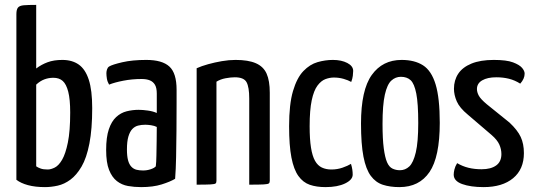

<svg xmlns="http://www.w3.org/2000/svg" viewBox="-20 -755 2190 785"><path d="M164 10Q124 10 94.5 2Q65 -6 47 -20V-697Q47 -716 53.5 -724Q60 -732 77.5 -733.5Q95 -735 128 -735V-475Q149 -491 174.5 -500.5Q200 -510 235 -510Q275 -510 302 -491Q329 -472 343 -429Q357 -386 357 -313Q357 -227 345.5 -168Q334 -109 313.5 -74Q293 -39 268 -20.5Q243 -2 216 4Q189 10 164 10ZM175 -62Q188 -62 204 -70Q220 -78 234 -102Q248 -126 257.5 -172.5Q267 -219 267 -295Q267 -349 259 -380Q251 -411 236.5 -424Q222 -437 198 -437Q179 -437 161.5 -430.5Q144 -424 128 -409V-75Q135 -70 146 -66Q157 -62 175 -62Z M557 10Q529 10 503.5 5.5Q478 1 458 -14.5Q438 -30 426 -60Q414 -90 414 -142Q414 -194 425 -226.5Q436 -259 455 -276.5Q474 -294 498 -300Q522 -306 547 -306Q563 -306 584.5 -303Q606 -300 621 -293Q621 -293 621 -307Q621 -321 621 -339.5Q621 -358 621 -372Q621 -396 613.5 -408.5Q606 -421 592.5 -426.5Q579 -432 559 -432Q520 -432 484 -425Q448 -418 426 -409Q419 -421 417 -433.5Q415 -446 415 -456Q415 -463 417.5 -471Q420 -479 426 -483Q439 -491 480 -500.5Q521 -510 578 -510Q643 -510 672.5 -483Q702 -456 702 -388V-335Q702 -278 701.5 -220.5Q701 -163 700 -112.5Q699 -62 696 -24Q676 -12 641 -1Q606 10 557 10ZM565 -58Q581 -58 596 -63Q611 -68 617 -75Q619 -91 619.5 -119Q620 -147 620.5 -178Q621 -209 621 -236Q611 -241 597.5 -243Q584 -245 574 -245Q558 -245 544.5 -241.5Q531 -238 521 -227.5Q511 -217 505 -197Q499 -177 499 -144Q499 -117 503.5 -100Q508 -83 517 -73.5Q526 -64 538 -61Q550 -58 565 -58Z M784 0V-476Q804 -485 831 -492.5Q858 -500 887 -505Q916 -510 943 -510Q995 -510 1026 -496.5Q1057 -483 1070 -454Q1083 -425 1083 -376V-16Q1083 -8 1079 -5Q1075 -2 1058 -1Q1041 0 999 0V-352Q999 -399 988 -419Q977 -439 940 -439Q923 -439 902 -435Q881 -431 865 -421V-16Q865 -8 861.5 -5Q858 -2 841 -1Q824 0 784 0Z M1311 10Q1274 10 1246.5 0.5Q1219 -9 1200 -35.5Q1181 -62 1171.5 -111Q1162 -160 1162 -239Q1162 -329 1178 -383Q1194 -437 1220.5 -464.5Q1247 -492 1278.5 -501Q1310 -510 1341 -510Q1376 -510 1400 -497.5Q1424 -485 1424 -465Q1424 -457 1422.5 -445Q1421 -433 1416 -420Q1404 -427 1385 -432.5Q1366 -438 1345 -438Q1328 -438 1310.5 -431.5Q1293 -425 1278 -405Q1263 -385 1254.5 -345Q1246 -305 1246 -239Q1246 -186 1251.5 -151.5Q1257 -117 1268 -97.5Q1279 -78 1296 -70Q1313 -62 1335 -62Q1359 -62 1380.5 -69.5Q1402 -77 1415 -85Q1419 -72 1420.5 -61.5Q1422 -51 1422 -41Q1422 -20 1391 -5Q1360 10 1311 10Z M1613 10Q1575 10 1545.5 0.5Q1516 -9 1496 -36Q1476 -63 1466 -114.5Q1456 -166 1456 -250Q1456 -387 1500 -448.5Q1544 -510 1622 -510Q1675 -510 1709.5 -488Q1744 -466 1761 -410Q1778 -354 1778 -253Q1778 -113 1736 -51.5Q1694 10 1613 10ZM1615 -59Q1637 -59 1653.5 -74.5Q1670 -90 1680 -132Q1690 -174 1690 -252Q1690 -332 1682 -372.5Q1674 -413 1659 -427Q1644 -441 1619 -441Q1597 -441 1580 -425.5Q1563 -410 1553.5 -368Q1544 -326 1544 -248Q1544 -187 1549 -149Q1554 -111 1562.5 -91.5Q1571 -72 1585 -65.5Q1599 -59 1615 -59Z M1957 10Q1904 10 1869.5 -2.5Q1835 -15 1835 -41Q1835 -50 1838 -62.5Q1841 -75 1849 -88Q1871 -75 1895.5 -69Q1920 -63 1949 -63Q1987 -63 2008.5 -78.5Q2030 -94 2030 -125Q2030 -145 2021.5 -164Q2013 -183 1990 -203L1893 -286Q1859 -314 1847.5 -340.5Q1836 -367 1836 -392Q1836 -427 1853.5 -453.5Q1871 -480 1907.5 -495Q1944 -510 1999 -510Q2051 -510 2077.5 -500Q2104 -490 2114.5 -477.5Q2125 -465 2125 -454Q2125 -433 2107 -413Q2085 -427 2061 -433Q2037 -439 2009 -439Q1973 -439 1951.5 -426.5Q1930 -414 1930 -391Q1930 -378 1937.5 -364Q1945 -350 1970 -329L2063 -254Q2096 -223 2109 -195Q2122 -167 2122 -129Q2122 -63 2078 -26.5Q2034 10 1957 10Z"/></svg>

Font: Yanone Kaffeesatz ExtraLight
Style: Regular
Weight: 400
Version: Version 2.003